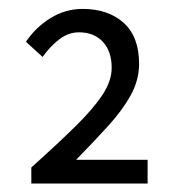

<svg xmlns="http://www.w3.org/2000/svg" viewBox="-20 -817 407 442"><path d="M52.1 -394.5V-431.5Q112.6 -485.8 153.9 -526.4Q195.2 -567 216.2 -599.1Q237.1 -631.2 237.1 -660.8Q237.1 -698.8 216.8 -720.7Q196.5 -742.6 161.8 -742.6Q137.5 -742.6 116.3 -726.3Q95.1 -710.1 78.1 -685.9L39.7 -720.9Q62.6 -754.6 96.7 -775.6Q130.7 -796.5 170.4 -796.5Q228.9 -796.5 264.6 -764.5Q300.2 -732.5 300.2 -670.1Q300.2 -632.9 281.2 -598.3Q262.2 -563.6 229.5 -527.7Q196.9 -491.7 155.3 -449.2H319.8V-394.5Z"/></svg>

Font: Source Sans 3
Style: Regular
Weight: 200
Designer: Paul D. Hunt
Foundry: Adobe
Version: Version 3.046;hotconv 1.0.118;makeotfexe 2.5.65603